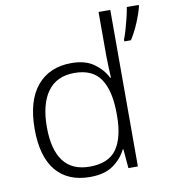

<svg xmlns="http://www.w3.org/2000/svg" viewBox="-85 -834 820 918"><g transform="rotate(-10 325.0 -375.0)"><path d="M650 -753Q642 -720 624 -677Q606 -634 584 -600H552V-609Q559 -626 567 -653.5Q575 -681 582 -710Q589 -739 592 -760H650ZM279 10Q172 10 114.5 -58.5Q57 -127 57 -261Q57 -398 117 -470Q177 -542 284 -542Q351 -542 392.5 -512.5Q434 -483 455 -441H459Q458 -464 456.5 -492.5Q455 -521 455 -545V-760H512V0H466L458 -93H455Q434 -50 392 -20Q350 10 279 10ZM286 -39Q378 -39 417 -95Q456 -151 456 -257V-266Q456 -376 417.5 -434.5Q379 -493 290 -493Q204 -493 160 -432.5Q116 -372 116 -260Q116 -152 158 -95.5Q200 -39 286 -39Z"/></g></svg>

Font: Noto Sans Light
Style: Regular
Weight: 300
Designer: Monotype Design Team
Foundry: Monotype Imaging Inc.
Version: Version 2.007